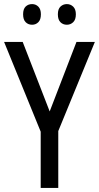

<svg xmlns="http://www.w3.org/2000/svg" viewBox="-20 -919 484 939"><path d="M223 -374 354 -714H444L265 -278V0H179V-275L0 -714H91ZM93 -849Q93 -875 105.5 -887Q118 -899 137 -899Q155 -899 167.5 -886.5Q180 -874 180 -849Q180 -823 167.5 -810.5Q155 -798 137 -798Q118 -798 105.5 -810.5Q93 -823 93 -849ZM263 -849Q263 -875 276 -887Q289 -899 307 -899Q325 -899 338 -886.5Q351 -874 351 -849Q351 -823 338 -810.5Q325 -798 307 -798Q288 -798 275.5 -810.5Q263 -823 263 -849Z"/></svg>

Font: Noto Sans Thai Looped Condensed
Style: Regular
Weight: 400
Width: 3
Designer: Sasikarn Vongin, Ben Mitchell
Foundry: The Fontpad Ltd
Version: Version 1.001; ttfautohint (v1.8.4.7-5d5b)